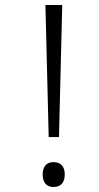

<svg xmlns="http://www.w3.org/2000/svg" viewBox="-20 -734 393 765"><path d="M174 -188H215L228 -714H161ZM150 -39C150 -6 166 11 193 11C222 11 238 -6 238 -39C238 -71 222 -88 193 -88C166 -88 150 -71 150 -39Z"/></svg>

Font: Noto Sans Devanagari UI Light
Style: Regular
Weight: 300
Designer: Jelle Bosma - Monotype Design Team
Foundry: Monotype Imaging Inc.
Version: Version 2.004